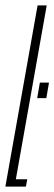

<svg xmlns="http://www.w3.org/2000/svg" viewBox="-55 -695 202 715"><path d="M-35 0H41.5L46.5 -27.5H4L119 -675H85ZM93.5 -387.5 83.5 -329.5H117.5L127.5 -387.5Z"/></svg>

Font: Anybody UltraCondensed ExtraLight
Style: Italic
Weight: 250
Width: 1
Italic angle: -10°
Version: Version 1.113;gftools[0.9.25]